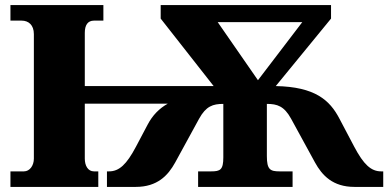

<svg xmlns="http://www.w3.org/2000/svg" viewBox="-20 -734 1525 754"><path d="M366 0V-61H349C325 -61 313 -84 313 -111V-327H639C605 -308 579 -281 560 -245L514 -158C477 -88 448 -61 408 -61H400V0H513C598 0 640 -45 668 -96L762 -268C789 -317 816 -326 857 -326V-116C857 -67 845 -61 809 -61H758V0H1129V-61H1078C1041 -61 1028 -68 1028 -121V-326C1069 -326 1096 -317 1123 -268L1217 -96C1245 -45 1287 0 1372 0H1485V-61H1477C1437 -61 1408 -88 1371 -158L1313 -268C1275 -341 1217 -393 1063 -396L1280 -661V-714H611V-661L819 -396H313V-605C313 -636 325 -653 349 -653H386V-714H21V-653H65C92 -653 113 -636 113 -600V-111C113 -84 97 -61 74 -61H21V0ZM835 -647H1167L993 -419Z"/></svg>

Font: UArctic Serif Black
Style: Regular
Weight: 900
Designer: Customization by Puisto advertising & original work Monotype Design Team
Foundry: Monotype Imaging Inc.
Version: Version 2.004